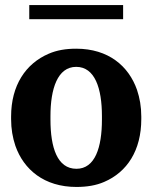

<svg xmlns="http://www.w3.org/2000/svg" viewBox="-20 -731 605 761"><path d="M24 -259C24 -220 30 -186 41 -153C74 -59 155 10 283 10C324 10 361 4 393 -10C484 -49 540 -135 540 -259V-269C540 -308 534 -342 523 -375C490 -469 410 -538 282 -538C241 -538 205 -532 173 -518C82 -479 24 -393 24 -269ZM96 -655H468V-711H96ZM180 -257V-271C180 -379 208 -466 282 -466C356 -466 384 -381 384 -271V-257C384 -147 357 -62 283 -62C207 -62 180 -146 180 -257Z"/></svg>

Font: Aerodynamic
Style: Bd
Weight: 500
Designer: Google
Version: Version 2.000980; 2014